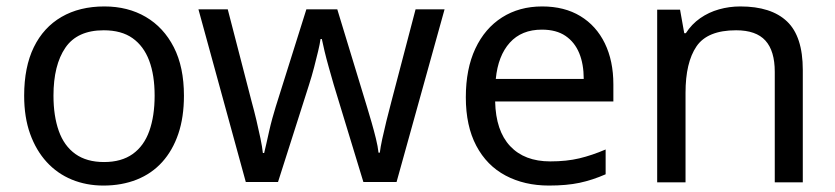

<svg xmlns="http://www.w3.org/2000/svg" viewBox="-20 -566 2593 596"><path d="M551 -269Q551 -202 533.5 -150.5Q516 -99 483.5 -63Q451 -27 404.5 -8.5Q358 10 301 10Q248 10 203 -8.5Q158 -27 125 -63Q92 -99 73.5 -150.5Q55 -202 55 -269Q55 -358 85 -419.5Q115 -481 171 -513.5Q227 -546 304 -546Q377 -546 432.5 -513.5Q488 -481 519.5 -419.5Q551 -358 551 -269ZM146 -269Q146 -206 162.5 -159.5Q179 -113 214 -88Q249 -63 303 -63Q357 -63 392 -88Q427 -113 443.5 -159.5Q460 -206 460 -269Q460 -333 443 -378Q426 -423 391.5 -447.5Q357 -472 302 -472Q220 -472 183 -418Q146 -364 146 -269Z M1016 -303Q1008 -331 1000.5 -357.5Q993 -384 987.5 -407Q982 -430 979 -445H975Q973 -430 967.5 -407Q962 -384 955 -357Q948 -330 939 -302L843 -1H743L596 -537H687L761 -251Q769 -222 776 -192.5Q783 -163 788.5 -136.5Q794 -110 796 -91H800Q803 -103 807 -121Q811 -139 815.5 -159Q820 -179 825.5 -199Q831 -219 836 -235L931 -537H1027L1119 -235Q1126 -212 1133.5 -186Q1141 -160 1147 -135.5Q1153 -111 1155 -92H1159Q1161 -109 1166.5 -134.5Q1172 -160 1179.5 -190.5Q1187 -221 1195 -251L1270 -537H1360L1211 -1H1108Z M1663 -546Q1732 -546 1781.5 -516Q1831 -486 1857.5 -431.5Q1884 -377 1884 -304V-251H1517Q1519 -160 1563.5 -112.5Q1608 -65 1688 -65Q1739 -65 1778.5 -74.5Q1818 -84 1860 -102V-25Q1819 -7 1779 1.5Q1739 10 1684 10Q1608 10 1549.5 -21Q1491 -52 1458.5 -113.5Q1426 -175 1426 -264Q1426 -352 1455.5 -415Q1485 -478 1538.5 -512Q1592 -546 1663 -546ZM1662 -474Q1599 -474 1562.5 -433.5Q1526 -393 1519 -321H1792Q1792 -367 1778 -401Q1764 -435 1735.5 -454.5Q1707 -474 1662 -474Z M2278 -546Q2374 -546 2423 -499.5Q2472 -453 2472 -349V0H2385V-343Q2385 -408 2356 -440Q2327 -472 2265 -472Q2176 -472 2142 -422Q2108 -372 2108 -278V0H2020V-536H2091L2104 -463H2109Q2127 -491 2153.5 -509.5Q2180 -528 2212 -537Q2244 -546 2278 -546Z"/></svg>

Font: Noto Sans Lao Looped
Style: Regular
Weight: 400
Designer: Mark Frömberg, Ben Mitchell
Foundry: The Fontpad Ltd
Version: Version 1.001